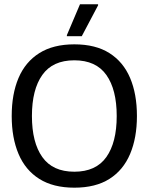

<svg xmlns="http://www.w3.org/2000/svg" viewBox="-20 -870 698 902"><path d="M329.2 11.7Q230 11.7 164.6 -29.6Q99.2 -70.8 67.1 -146.7Q35 -222.5 35 -325Q35 -428.3 67.1 -503.8Q99.2 -579.2 164.6 -620.4Q230 -661.7 329.2 -661.7Q429.2 -661.7 494.2 -620.4Q559.2 -579.2 591.2 -503.8Q623.3 -428.3 623.3 -325Q623.3 -222.5 591.2 -146.7Q559.2 -70.8 494.2 -29.6Q429.2 11.7 329.2 11.7ZM329.2 -63.3Q430.8 -63.3 479.6 -132.1Q528.3 -200.8 528.3 -325Q528.3 -449.2 479.6 -517.9Q430.8 -586.7 329.2 -586.7Q227.5 -586.7 178.8 -517.9Q130 -449.2 130 -325Q130 -200.8 178.8 -132.1Q227.5 -63.3 329.2 -63.3ZM294.2 -700V-705L355.8 -850H440.8V-845L364.2 -700Z"/></svg>

Font: Familjen Grotesk GF
Style: Regular
Weight: 400
Designer: Anders Wikstroem, Jonas Baeckman, Matilda Gysing, Kristian Moeller
Foundry: Familjen STHLM AB
Version: Version 2.000; Beta; Release 4; Build 6